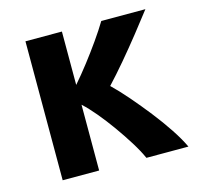

<svg xmlns="http://www.w3.org/2000/svg" viewBox="-83 -614 726 702"><g transform="rotate(-15 280.0 -263.0)"><path d="M71 0V-526H209V-324Q236 -355 263 -390Q290 -425 315 -460.5Q340 -496 358 -526H525Q499 -492 464.5 -448.5Q430 -405 394.5 -363Q359 -321 328 -288Q356 -261 387.5 -224.5Q419 -188 450 -148.5Q481 -109 506.5 -70.5Q532 -32 547 0H388Q375 -29 353.5 -63.5Q332 -98 307 -133Q282 -168 256.5 -198.5Q231 -229 209 -249V0Z"/></g></svg>

Font: Ubuntu Sans Mono
Style: Bold
Weight: 700
Monospace: yes
Designer: Dalton Maag Ltd
Foundry: Dalton Maag Ltd
Version: Version 1.006